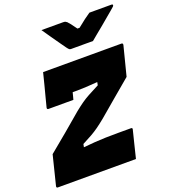

<svg xmlns="http://www.w3.org/2000/svg" viewBox="-191 -1066 1046 1185"><g transform="rotate(-20 332.0 -473.5)"><path d="M496 0H-17Q-27 0 -25 -11L23 -204Q88 -257 142.5 -303Q197 -349 258 -401Q288 -425 310 -440.5Q332 -456 358.5 -470.5Q385 -485 430 -508L434 -528Q383 -524 353 -522.5Q323 -521 291 -521H270Q267 -509 264 -497.5Q261 -486 258 -475H95Q84 -475 86 -486Q95 -522 103 -552Q111 -582 120 -617Q129 -652 141 -700H655Q666 -700 664 -688L615 -496Q554 -445 500.5 -399.5Q447 -354 388 -304Q356 -278 333.5 -262Q311 -246 286.5 -232Q262 -218 223 -198L219 -178Q260 -182 294.5 -184.5Q329 -187 366 -188Q403 -189 448 -189H532Q543 -189 540 -178Q529 -132 518 -89.5Q507 -47 496 0ZM496 -775H352Q345 -775 340.5 -778.5Q336 -782 327 -794Q320 -804 301 -830.5Q282 -857 260 -889Q238 -921 220 -947H361Q372 -947 376.5 -945Q381 -943 387 -938Q394 -931 404.5 -917.5Q415 -904 432 -880Q438 -880 446 -880Q475 -904 495.5 -919Q516 -934 535 -947H679Q690 -947 688 -939Q687 -935 683 -931.5Q679 -928 663 -914Q648 -902 626 -883Q604 -864 579 -843.5Q554 -823 532 -805Q510 -787 496 -775Z"/></g></svg>

Font: Recursive Sn Lnr St Blk
Style: Italic
Weight: 900
Italic angle: -15°
Version: Version 1.079;hotconv 1.0.112;makeotfexe 2.5.65598; ttfautoh